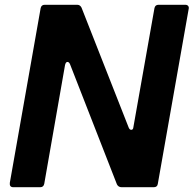

<svg xmlns="http://www.w3.org/2000/svg" viewBox="-20 -783 810 803"><path d="M165 -14Q162 0 148 0H36Q19 0 21 -18L150 -749Q153 -763 167 -763H303Q315 -763 321 -751L518 -250Q522 -240 529 -240Q537 -240 538 -252L626 -749Q629 -763 643 -763H755Q763 -763 767 -758Q771 -753 769 -745L640 -14Q638 0 623 0H489Q475 0 469 -12L273 -514Q269 -524 262 -524Q255 -524 252 -511Z"/></svg>

Font: Open Sauce Two
Style: Bold Italic
Weight: 700
Italic angle: -10°
Designer: Alfredo Marco Pradil
Foundry: Creative Sauce Fz LLC
Version: Version 1.477